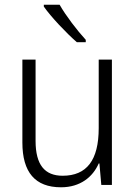

<svg xmlns="http://www.w3.org/2000/svg" viewBox="-20 -785 576 815"><path d="M233 -765H166V-757C196 -714 261 -645 306 -606H344V-616C308 -655 259 -719 233 -765ZM455 -532H399V-241C399 -105 348 -39 246 -39C170 -39 131 -85 131 -187V-532H75V-180C75 -54 129 10 239 10C321 10 374 -34 399 -91H402L410 0H455Z"/></svg>

Font: Noto Sans Devanagari SemiCondensed Light
Style: Regular
Weight: 300
Width: 4
Designer: Jelle Bosma - Monotype Design Team
Foundry: Monotype Imaging Inc.
Version: Version 2.004